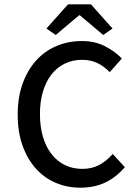

<svg xmlns="http://www.w3.org/2000/svg" viewBox="-20 -857 640 889"><path d="M352 12Q291 12 238 -10.5Q185 -33 146 -76.5Q107 -120 84.5 -182.5Q62 -245 62 -326Q62 -406 84.5 -469Q107 -532 146.5 -576Q186 -620 240.5 -643.5Q295 -667 360 -667Q420 -667 467 -642.5Q514 -618 544 -586L488 -523Q463 -549 432 -564.5Q401 -580 360 -580Q316 -580 280 -562.5Q244 -545 218.5 -512.5Q193 -480 179 -433.5Q165 -387 165 -329Q165 -270 179 -223Q193 -176 219 -143Q245 -110 281 -92.5Q317 -75 362 -75Q405 -75 439 -93Q473 -111 502 -144L558 -83Q519 -37 468.5 -12.5Q418 12 352 12ZM238 -695 195 -725 295 -837H401L501 -725L458 -695L350 -786H346Z"/></svg>

Font: Source Code Pro Medium
Style: Regular
Weight: 500
Monospace: yes
Designer: Paul D. Hunt, Teo Tuominen
Foundry: Adobe Systems Incorporated
Version: Version 2.030;PS 1.000;hotconv 16.6.51;makeotf.lib2.5.65220